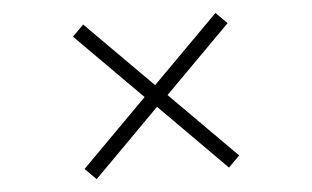

<svg xmlns="http://www.w3.org/2000/svg" viewBox="-43 -634 1087 668"><g transform="rotate(-5 500.0 -300.0)"><path d="M731 -29.8 500 -262.2 269 -29.8 230 -68.8 460 -299.8 230 -530.8 269 -569.8 500 -337.9 731 -569.8 770 -530.8 540 -299.8 770 -68.8Z"/></g></svg>

Font: Charis SIL Phon
Style: Italic
Weight: 400
Italic angle: -11°
Foundry: SIL International
Version: Version 5.000